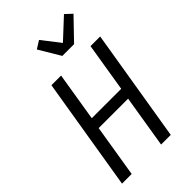

<svg xmlns="http://www.w3.org/2000/svg" viewBox="-290 -1085 1181 1181"><g transform="rotate(-45 300.0 -495.0)"><path d="M32 0 153 -735H237L185 -416H441L493 -735H577L456 0H372L428 -343H172L116 0ZM328 -815 245 -954 296 -986 387 -869 517 -990 560 -950 430 -815Z"/></g></svg>

Font: Iosevka Aile Oblique
Style: Regular
Weight: 400
Italic angle: -9°
Designer: Belleve Invis
Foundry: Belleve Invis
Version: Version 31.1.0; ttfautohint (v1.8.4)